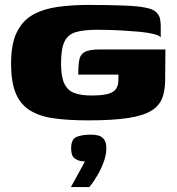

<svg xmlns="http://www.w3.org/2000/svg" viewBox="-20 -485 718 780"><path d="M339 4Q256 4 197 -4.5Q138 -13 99.5 -38Q61 -63 43 -108.5Q25 -154 25 -227Q25 -307 48.5 -354.5Q72 -402 114.5 -425.5Q157 -449 214.5 -457Q272 -465 340 -465Q421 -465 483 -462.5Q545 -460 570 -454Q600 -449 613.5 -436.5Q627 -424 630 -409Q633 -394 633 -379V-333Q628 -341 603.5 -347Q579 -353 545.5 -356Q512 -359 477.5 -361Q443 -363 415 -363.5Q387 -364 374 -364Q320 -364 288 -354.5Q256 -345 242 -316Q228 -287 228 -227Q228 -173 241.5 -145Q255 -117 282.5 -107Q310 -97 352 -97Q395 -97 418.5 -103.5Q442 -110 451.5 -124Q461 -138 461 -161Q461 -168 461 -173Q461 -178 461 -182H298Q298 -222 302.5 -243.5Q307 -265 325.5 -274.5Q344 -284 385 -284H652L651 -162Q651 -118 639 -86.5Q627 -55 594.5 -35Q562 -15 500 -5.5Q438 4 339 4ZM268 275Q280 253 289 237Q298 221 306 206Q314 191 325 171Q321 171 316.5 170.5Q312 170 307 169Q292 166 280.5 156Q269 146 269 117Q269 81 290.5 71.5Q312 62 350 62Q366 62 379.5 65.5Q393 69 402.5 81Q412 93 412 117Q412 143 402 171Q392 199 376.5 226Q361 253 343 275Z"/></svg>

Font: Genos Thin ExtraBold
Style: Regular
Weight: 800
Version: Version 1.010